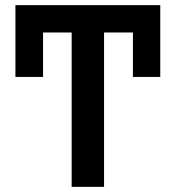

<svg xmlns="http://www.w3.org/2000/svg" viewBox="-20 -727 678 747"><path d="M497.1 -427.7V-600.6H384.8V0H258.8V-600.6H147.5V-427.7H40V-707H603.5V-427.7Z"/></svg>

Font: Pretendard SemiBold
Style: Regular
Weight: 600
Designer: Base glyphs from Inter by Rasmus Andersson; Hangeul glyphs from Noto Sans CJK(Source Han Sans) by Jang Soo-young and Kan
Foundry: Kil Hyung-jin
Version: Version 1.309